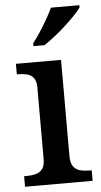

<svg xmlns="http://www.w3.org/2000/svg" viewBox="-54 -801 440 835"><g transform="rotate(-5 165.5 -383.0)"><path d="M21 0V-46H34Q53 -46 71 -50.5Q89 -55 100.5 -69Q112 -83 112 -112V-425Q112 -454 100.5 -468Q89 -482 71 -486Q53 -490 34 -490H28V-536H225V-115Q225 -85 236.5 -70Q248 -55 266 -50.5Q284 -46 304 -46H316V0ZM111 -619Q126 -638 143 -664Q160 -690 175.5 -717Q191 -744 201 -766H325V-756Q316 -743 297 -723Q278 -703 254 -681Q230 -659 205 -639.5Q180 -620 159 -606H111Z"/></g></svg>

Font: Noto Naskh Arabic Medium
Style: Regular
Weight: 500
Designer: Monotype Design Team, David Williams, Mohamad Dakak and Nizar Qandah
Foundry: Monotype Imaging Inc.
Version: Version 2.016